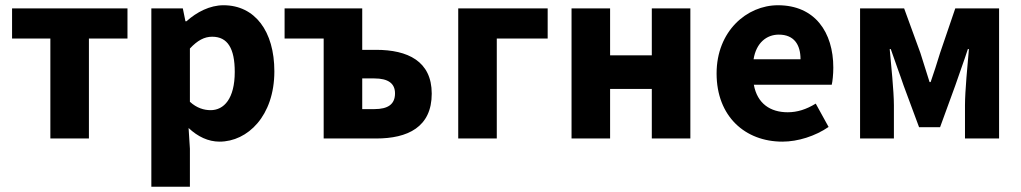

<svg xmlns="http://www.w3.org/2000/svg" viewBox="-20 -528 3894 732"><path d="M172 0H319V-381H466V-496H26V-381H172Z M557 184H704V39L699 -40C734 -7 774 12 817 12C924 12 1026 -86 1026 -256C1026 -409 952 -508 832 -508C780 -508 730 -482 691 -447H687L677 -496H557ZM783 -108C758 -108 730 -116 704 -140V-343C733 -374 759 -388 789 -388C848 -388 875 -343 875 -254C875 -152 834 -108 783 -108Z M1214 0H1414C1534 0 1626 -43 1626 -171C1626 -295 1534 -338 1414 -338H1361V-496H1065V-381H1214ZM1361 -112V-229H1407C1460 -229 1486 -210 1486 -172C1486 -131 1460 -112 1407 -112Z M1727 0H1874V-381H2068V-496H1727Z M2159 0H2306V-189H2465V0H2612V-496H2465V-317H2306V-496H2159Z M2963 12C3022 12 3088 -9 3139 -44L3090 -133C3054 -111 3020 -100 2983 -100C2917 -100 2867 -133 2854 -205H3151C3154 -217 3157 -244 3157 -270C3157 -405 3087 -508 2946 -508C2827 -508 2712 -409 2712 -248C2712 -84 2821 12 2963 12ZM2853 -302C2863 -365 2903 -396 2949 -396C3008 -396 3032 -357 3032 -302Z M3259 0H3388V-127C3388 -180 3377 -285 3372 -341H3376C3390 -299 3411 -244 3425 -202L3484 -43H3564L3622 -202C3636 -244 3656 -297 3670 -341H3674C3669 -285 3659 -180 3659 -127V0H3789V-496H3622L3564 -326C3552 -286 3540 -250 3528 -215H3524C3513 -250 3502 -286 3489 -326L3427 -496H3259Z"/></svg>

Font: Giro Sans Regular
Style: Bold
Weight: 700
Designer: Paul D. Hunt
Foundry: Adobe Systems Incorporated
Version: Version 1.000;PS 1.0;hotconv 1.0.88;makeotf.lib2.5.647800